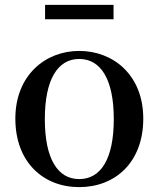

<svg xmlns="http://www.w3.org/2000/svg" viewBox="-20 -752 652 788"><path d="M305 16C452 16 568 -85 568 -265C568 -444 445 -543 305 -543C166 -543 43 -443 43 -265C43 -86 158 16 305 16ZM305 -17C217 -17 164 -100 164 -263C164 -426 217 -510 305 -510C394 -510 447 -426 447 -263C447 -100 394 -17 305 -17ZM165 -673H446V-732H165Z"/></svg>

Font: Noto Serif CJK KR SemiBold
Style: Regular
Weight: 600
Designer: Ryoko NISHIZUKA 西塚涼子 (kana & ideographs); Frank Grießhammer (Latin, Greek & Cyrillic); Wenlong ZHANG 张文龙 (bopomofo); San
Foundry: Adobe
Version: Version 2.001;hotconv 1.1.0;makeotfexe 2.6.0